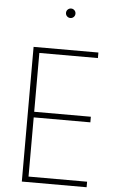

<svg xmlns="http://www.w3.org/2000/svg" viewBox="-63 -1023 649 1065"><g transform="rotate(5 261.0 -490.0)"><path d="M100.1 0V-750H460.9V-719.2H134.8V-391.6H450.2V-360.4H134.8V-30.8H460.9V0ZM270.5 -934.8Q262.7 -942.4 262.7 -953.6Q262.7 -964.8 270.5 -972.4Q278.3 -980 289.1 -980Q299.8 -980 307.6 -972.4Q315.4 -964.8 315.4 -953.6Q315.4 -942.4 307.6 -934.8Q299.8 -927.2 289.1 -927.2Q278.3 -927.2 270.5 -934.8Z"/></g></svg>

Font: Spartan MB ExtLt
Style: Regular
Weight: 200
Designer: Matt Bailey, Mirko Velimirovic
Foundry: Matt Bailey
Version: Version 1.005